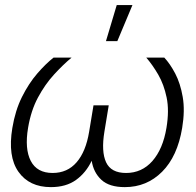

<svg xmlns="http://www.w3.org/2000/svg" viewBox="-20 -748 793 775"><path d="M185.5 7.3Q98.1 7.3 54.4 -54.7Q10.7 -116.7 29.8 -231.4Q41.5 -302.2 68.8 -356.9Q96.2 -411.6 130.4 -451.2Q164.6 -490.7 196.3 -515.6H269Q233.9 -486.3 197.8 -446.8Q161.6 -407.2 133.3 -354.5Q105 -301.8 93.3 -231.9Q79.1 -147 104.2 -98.4Q129.4 -49.8 192.4 -49.8Q252 -49.8 289.3 -93Q326.7 -136.2 339.8 -216.3L357.4 -322.8H418.9L401.4 -216.3Q388.2 -136.2 408.2 -93Q428.2 -49.8 488.8 -49.8Q552.7 -49.8 595.2 -98.1Q637.7 -146.5 651.9 -231.9Q663.6 -301.8 652.6 -354.5Q641.6 -407.2 618.7 -446.8Q595.7 -486.3 570.3 -515.6H643.1Q666.5 -490.7 687.3 -451.2Q708 -411.6 717.5 -356.9Q727.1 -302.2 715.3 -231.4Q696.3 -116.7 634.3 -54.7Q572.3 7.3 483.9 7.3Q420.9 7.3 389.2 -22.2Q357.4 -51.8 350.1 -99.1Q327.1 -50.8 286.9 -21.7Q246.6 7.3 185.5 7.3ZM407.7 -582 451.2 -727.5H514.6L453.6 -582Z"/></svg>

Font: Inter Display Light
Style: Italic
Weight: 300
Italic angle: -9.39999°
Designer: Rasmus Andersson
Foundry: rsms
Version: Version 4.000;git-a52131595